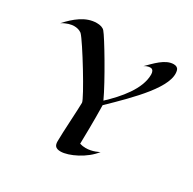

<svg xmlns="http://www.w3.org/2000/svg" viewBox="-217 -913 1107 1099"><g transform="rotate(30 336.0 -363.5)"><path d="M660 -723C656 -735 645 -742 628 -742C572 -742 522 -684 482 -645C507 -662 527 -658 527 -658C539 -655 545 -643 545 -625C545 -530 460 -432 383 -360C336 -462 206 -680 181 -708C170 -721 151 -726 129 -726C56 -726 -3 -675 -53 -620C-21 -640 6 -646 26 -646C59 -646 76 -630 76 -630C109 -598 283 -313 283 -288C283 -245 272 -88 272 -28C272 -1 281 15 316 15C369 15 468 -33 516 -97C513 -95 475 -74 430 -74C417 -74 404 -76 391 -80C393 -159 393 -214 393 -253C393 -305 392 -326 392 -335C526 -465 690 -625 660 -723Z"/></g></svg>

Font: Eagle Lake
Style: Regular
Weight: 400
Designer: Astigmatic (AOETI)
Foundry: Astigmatic (AOETI)
Version: Version 1.000